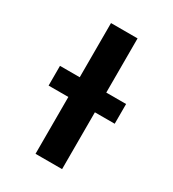

<svg xmlns="http://www.w3.org/2000/svg" viewBox="-172 -798 805 893"><g transform="rotate(30 230.5 -351.0)"><path d="M159.2 0V-305.2H53.2V-411.1H159.2V-702.1H301.8V-411.1H408.2V-305.2H301.8V0Z"/></g></svg>

Font: LT Superior
Style: Bold
Weight: 400
Designer: Daniel Lyons
Foundry: LyonsType
Version: Version 1.000